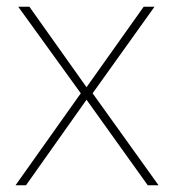

<svg xmlns="http://www.w3.org/2000/svg" viewBox="-20 -548 519 568"><path d="M219 -272 26 0H57L236 -253L417 0H449L254 -272L437 -528H405L236 -290L67 -528H34Z"/></svg>

Font: Noto Sans Malayalam Thin
Style: Regular
Weight: 100
Designer: Jelle Bosma - Monotype Design Team
Foundry: Monotype Imaging Inc.
Version: Version 2.104